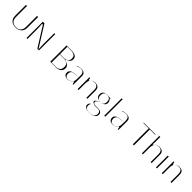

<svg xmlns="http://www.w3.org/2000/svg" viewBox="519 -2505 4621 4621"><g transform="rotate(45 2829.0 -194.5)"><path d="M87 -554H123V-184Q123 -97 165 -50Q207 -3 294 -3Q381 -3 422 -51Q463 -99 463 -185V-554H500V-188Q500 -130 480 -92Q460 -54 429.5 -31.5Q399 -9 362 0Q325 9 291 9Q256 9 220 0.5Q184 -8 154.5 -30.5Q125 -53 106 -91.5Q87 -130 87 -190Z M660 0V-554H715L1057 -9L1054 -74Q1053 -109 1051.5 -145Q1050 -181 1050 -216Q1050 -300 1050.5 -384.5Q1051 -469 1051 -554H1083V0H1028L710 -507H683L685 -478Q688 -438 690 -398.5Q692 -359 692 -319V0Z M1706 -282Q1765 -254 1777 -249Q1790 -243 1801 -233Q1819 -219 1829.5 -198Q1840 -177 1840 -146Q1840 -106 1824.5 -78Q1809 -50 1783 -32.5Q1757 -15 1723.5 -7.5Q1690 0 1655 0H1468V-554H1617Q1650 -554 1685.5 -551Q1721 -548 1751 -535.5Q1781 -523 1800.5 -498Q1820 -473 1820 -430Q1820 -395 1803 -368Q1786 -342 1706 -301Q1706 -300 1706 -300V-299Q1706 -298 1706 -298V-297Q1706 -297 1706 -296Q1706 -295 1706 -295V-294Q1706 -293 1706 -292V-290Q1706 -290 1706 -290ZM1702 -301Q1765 -346 1773 -366Q1782 -388 1782 -423Q1782 -482 1747.5 -510.5Q1713 -539 1660 -542Q1648 -544 1638 -544H1633Q1632 -544 1631 -544Q1630 -544 1630 -544Q1629 -544 1629 -544H1628Q1628 -544 1628 -544H1504V-295H1631Q1651 -295 1669 -296Q1685 -297 1702 -301ZM1706 -281V-280Q1686 -285 1667.5 -285.5Q1649 -286 1636 -286H1504V-9H1641Q1713 -9 1755.5 -41Q1798 -73 1798 -152Q1798 -194 1784 -220Q1771 -243 1706 -281Z M2194 -61 2192 -58H2191Q2151 -14 2122 -4Q2086 9 2056 9Q2030 9 2007.5 2.5Q1985 -4 1968.5 -17Q1952 -30 1943 -50.5Q1934 -71 1934 -99Q1934 -142 1962 -168.5Q1990 -195 2041 -208L2218 -229V-274Q2218 -318 2207.5 -344Q2197 -370 2180.5 -383Q2164 -396 2145.5 -399.5Q2127 -403 2110 -403Q2080 -403 2051 -395.5Q2022 -388 1994 -374L1991 -382Q2020 -396 2051 -403Q2082 -410 2114 -410Q2181 -410 2216.5 -382.5Q2252 -355 2252 -284V0H2230L2216 -64H2197Q2195 -63 2194 -61ZM2216 -221H2218V-228L2103 -210Q2031 -203 2018.5 -195Q2006 -187 1995.5 -174Q1985 -161 1978 -143Q1971 -125 1971 -99Q1971 -52 1996.5 -24.5Q2022 3 2069 3Q2089 3 2114 -4Q2136 -10 2197 -67Q2205 -82 2210 -101Q2216 -125 2216 -157Z M2398 0V-402H2425L2435 -340H2456L2461 -348Q2471 -365 2486 -377Q2501 -389 2518 -396.5Q2535 -404 2553 -407.5Q2571 -411 2587 -411Q2616 -411 2641.5 -405.5Q2667 -400 2687 -385Q2707 -370 2718.5 -342.5Q2730 -315 2730 -270V0H2696V-268Q2696 -313 2684 -340Q2672 -367 2654.5 -380.5Q2637 -394 2617 -398Q2597 -402 2580 -402Q2552 -402 2525.5 -395.5Q2499 -389 2478 -368.5Q2457 -348 2444.5 -311Q2432 -274 2432 -212V0Z M2924 -178Q2896 -189 2877.5 -215.5Q2859 -242 2859 -281Q2859 -338 2890 -370Q2917 -398 2963 -407Q2973 -410 2990 -410Q3019 -410 3069 -402H3156L3100 -395L3129 -355Q3140 -341 3146 -322.5Q3152 -304 3152 -284Q3152 -249 3138.5 -226.5Q3125 -204 3101 -190Q3093 -184 3084 -180Q3075 -176 2996 -160Q2992 -158 2990 -156H2989ZM2965 -406Q2948 -401 2934 -389Q2916 -375 2904 -349.5Q2892 -324 2892 -283Q2892 -242 2905 -217Q2918 -192 2936 -180Q2949 -170 2995 -160Q3080 -180 3090 -192Q3100 -204 3106.5 -220Q3113 -236 3115.5 -252.5Q3118 -269 3118 -284Q3118 -305 3113.5 -326.5Q3109 -348 3099 -365Q3058 -406 2979 -406Q2972 -406 2965 -406ZM2985 -158Q2985 -157 2984 -157ZM2989 -156Q2909 -108 2909 -83Q2909 -63 2916 -51.5Q2923 -40 2931 -34Q2939 -29 2948.5 -26.5Q2958 -24 2969 -22Q2985 -20 3005 -20Q3010 -20 3017 -20.5Q3024 -21 3033 -21Q3050 -21 3069 -20Q3093 -19 3116.5 -15.5Q3140 -12 3158 -1.5Q3176 9 3187 27Q3198 45 3198 74Q3198 115 3177 140.5Q3156 166 3124.5 180Q3093 194 3056 199Q3019 204 2987 204Q2963 204 2934.5 200Q2906 196 2881.5 184.5Q2857 173 2841 153.5Q2825 134 2825 103Q2825 67 2852 43Q2859 36 2866.5 31.5Q2874 27 2882 23Q2871 36 2864 55Q2857 74 2857 101Q2857 122 2862.5 137.5Q2868 153 2876.5 163.5Q2885 174 2895.5 180.5Q2906 187 2915 190Q2935 198 2955.5 199.5Q2976 201 2987 201Q3006 201 3027 199.5Q3048 198 3068.5 193Q3089 188 3107.5 179.5Q3126 171 3139 156Q3150 143 3158 125Q3166 107 3166 81Q3166 70 3164.5 59Q3163 48 3158 36Q3154 24 3147.5 16.5Q3141 9 3133 5Q3126 0 3118 -2.5Q3110 -5 3102 -6Q3086 -9 3071 -9H3067Q3066 -9 3066 -9H3063Q3063 -9 3062 -9Q3061 -9 3061 -9H3060Q3060 -9 3059 -9H3058Q3058 -9 3058 -9H2965L2910 -35Q2896 -41 2889 -51Q2882 -61 2882 -72Q2882 -90 2895 -103Q2907 -116 2989 -156Z M3305 0V-593H3339V0Z M3731 -61 3729 -58H3728Q3688 -14 3659 -4Q3623 9 3593 9Q3567 9 3544.5 2.5Q3522 -4 3505.5 -17Q3489 -30 3480 -50.5Q3471 -71 3471 -99Q3471 -142 3499 -168.5Q3527 -195 3578 -208L3755 -229V-274Q3755 -318 3744.5 -344Q3734 -370 3717.5 -383Q3701 -396 3682.5 -399.5Q3664 -403 3647 -403Q3617 -403 3588 -395.5Q3559 -388 3531 -374L3528 -382Q3557 -396 3588 -403Q3619 -410 3651 -410Q3718 -410 3753.5 -382.5Q3789 -355 3789 -284V0H3767L3753 -64H3734Q3732 -63 3731 -61ZM3753 -221H3755V-228L3640 -210Q3568 -203 3555.5 -195Q3543 -187 3532.5 -174Q3522 -161 3515 -143Q3508 -125 3508 -99Q3508 -52 3533.5 -24.5Q3559 3 3606 3Q3626 3 3651 -4Q3673 -10 3734 -67Q3742 -82 3747 -101Q3753 -125 3753 -157Z M4278 0V-541H4095V-554H4498V-541H4315V0Z M4586 0V-593H4620V-422Q4620 -422 4620 -421V-420Q4620 -420 4620 -419V-417Q4620 -415 4620 -414V-413Q4620 -413 4620 -412V-410Q4620 -409 4620 -409V-399Q4620 -399 4620 -399V-398Q4620 -398 4620 -398V-397Q4620 -396 4620 -396Q4620 -383 4618 -372L4612 -340H4643L4648 -348Q4669 -383 4705 -396.5Q4741 -410 4774 -410Q4848 -410 4883 -378.5Q4918 -347 4918 -270V0H4884V-268Q4884 -313 4872 -340Q4860 -367 4842.5 -380.5Q4825 -394 4805 -398Q4785 -402 4768 -402Q4740 -402 4713.5 -395Q4687 -388 4666 -368Q4645 -348 4632.5 -310.5Q4620 -273 4620 -211V0Z M5065 0V-402H5099V0Z M5262 0V-402H5289L5299 -340H5320L5325 -348Q5335 -365 5350 -377Q5365 -389 5382 -396.5Q5399 -404 5417 -407.5Q5435 -411 5451 -411Q5480 -411 5505.5 -405.5Q5531 -400 5551 -385Q5571 -370 5582.5 -342.5Q5594 -315 5594 -270V0H5560V-268Q5560 -313 5548 -340Q5536 -367 5518.5 -380.5Q5501 -394 5481 -398Q5461 -402 5444 -402Q5416 -402 5389.5 -395.5Q5363 -389 5342 -368.5Q5321 -348 5308.5 -311Q5296 -274 5296 -212V0Z"/></g></svg>

Font: UN Bangla Thin
Style: Regular
Weight: 100
Designer: Desinged by Rajon, Unicode developed by Rashed (IMGN)
Version: Version 2.000;March 19, 2023;FontCreator 14.0.0.2901 64-bit